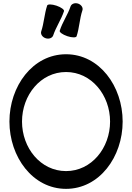

<svg xmlns="http://www.w3.org/2000/svg" viewBox="-20 -1173 840 1221"><path d="M467 -942C485 -996 486 -1054 504 -1107C510 -1124 497 -1143 477 -1150C456 -1157 435 -1149 429 -1133C411 -1079 377 -1032 360 -978C356 -969 378 -953 408 -943C437 -933 464 -933 467 -942ZM318 -947C336 -1001 369 -1048 387 -1102C390 -1111 369 -1127 339 -1137C309 -1147 283 -1147 280 -1138C262 -1084 260 -1026 242 -973C237 -956 249 -937 270 -930C291 -923 312 -931 318 -947ZM760 -400C760 -625 612 -828 400 -828C188 -828 40 -625 40 -400C40 -175 188 28 400 28C612 28 760 -175 760 -400ZM120 -400C120 -568 238 -715 400 -715C562 -715 680 -568 680 -400C680 -232 562 -85 400 -85C238 -85 120 -232 120 -400Z"/></svg>

Font: Nupuram SemiBold
Style: Regular
Weight: 600
Designer: Santhosh Thottingal (santhosh.thottingal@gmail.com)
Foundry: SMC
Version: Version 1.000